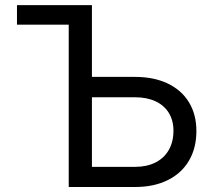

<svg xmlns="http://www.w3.org/2000/svg" viewBox="-20 -748 856 768"><path d="M47.9 -727.5H270.5V-649.4H47.9ZM765.6 -224.1Q765.6 -155.8 735.8 -105.2Q706.1 -54.7 650.6 -27.3Q595.2 0 520.5 0H254.9V-727.5H347.7V-80.6H520.5Q567.4 -80.6 602.1 -98.1Q636.7 -115.7 655.3 -148.4Q673.8 -181.2 673.8 -225.1Q673.8 -266.1 655.3 -296.4Q636.7 -326.7 602.1 -342.8Q567.4 -358.9 520.5 -358.9H322.8V-440.4H520.5Q595.2 -440.4 650.6 -414.1Q706.1 -387.7 735.8 -338.9Q765.6 -290 765.6 -224.1Z"/></svg>

Font: Inter RS Variable
Style: Regular
Weight: 400
Designer: Rasmus Andersson (customised by Maria Ramos and Noel Pretorius)
Foundry: rsms
Version: Version 3.001;Glyphs 3.2.3 (3260)